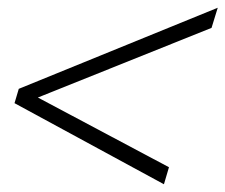

<svg xmlns="http://www.w3.org/2000/svg" viewBox="-20 -466 582 496"><path d="M66.5 -209.5 69.5 -218.5 416.5 -34 403.5 10 17.5 -199.5 28.5 -236.5 542.5 -446 526.5 -394Z"/></svg>

Font: Newsreader 16pt
Style: Italic
Weight: 400
Italic angle: -17°
Designer: Hugues Gentile
Foundry: Production Type
Version: Version 1.003